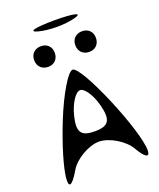

<svg xmlns="http://www.w3.org/2000/svg" viewBox="-220 -1402 1283 1548"><g transform="rotate(-20 421.5 -628.0)"><path d="M185 -79C231 -158 353 -229 441 -229C529 -229 651 -156 697 -75C747 13 786 35 788 -26C793 -194 517 -847 441 -847C402 -847 307 -688 229 -494C70 -97 42 165 185 -79ZM326 -494C350 -591 402 -671 441 -671C480 -671 532 -591 556 -494C589 -362 560 -318 441 -318C322 -318 293 -362 326 -494ZM529 -1024C529 -971 565 -935 618 -935C671 -935 706 -971 706 -1024C706 -1077 671 -1112 618 -1112C565 -1112 529 -1077 529 -1024ZM176 -1024C176 -971 212 -935 265 -935C318 -935 353 -971 353 -1024C353 -1077 318 -1112 265 -1112C212 -1112 176 -1077 176 -1024ZM287 -1231C375 -1208 508 -1208 596 -1231C680 -1253 609 -1271 441 -1271C273 -1271 203 -1253 287 -1231Z"/></g></svg>

Font: Venom Sans
Style: Regular
Weight: 400
Version: Version 1.001